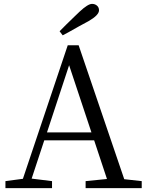

<svg xmlns="http://www.w3.org/2000/svg" viewBox="-20 -969 759 989"><path d="M8 0V-36L98 -48L329 -736H385L620 -46L710 -36V0H421V-36L531 -47L465 -246H208L143 -49L248 -36V0ZM222 -287H451L336 -633ZM303 -787 287 -808Q314 -836 366 -886Q382 -901 390 -909Q433 -949 454 -949Q469 -949 479.5 -940Q490 -931 490 -916Q490 -891 436 -860Q420 -851 388 -834Q332 -802 303 -787Z"/></svg>

Font: GenRyuMin TW R
Style: Regular
Weight: 400
Version: Version 1.501;PS 1;hotconv 16.6.51;makeotf.lib2.5.65220